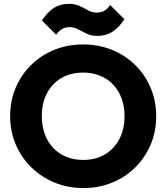

<svg xmlns="http://www.w3.org/2000/svg" viewBox="-20 -944 846 976"><path d="M404.5 12Q325 12 257.2 -16Q189.5 -44 138.8 -93.8Q88 -143.5 59.8 -210.2Q31.5 -277 31.5 -354Q31.5 -431.5 59.5 -497.5Q87.5 -563.5 137.8 -613.2Q188 -663 255.5 -690.5Q323 -718 402.5 -718Q482 -718 549.5 -690.5Q617 -663 667.5 -613.2Q718 -563.5 746 -497Q774 -430.5 774 -353Q774 -276 746 -209.5Q718 -143 667.8 -93.2Q617.5 -43.5 550.2 -15.8Q483 12 404.5 12ZM402.5 -131Q466 -131 513.2 -159Q560.5 -187 586.8 -237.2Q613 -287.5 613 -354Q613 -403.5 598 -444Q583 -484.5 555 -514Q527 -543.5 488.5 -559.2Q450 -575 402.5 -575Q339.5 -575 292.2 -547.5Q245 -520 218.8 -470.2Q192.5 -420.5 192.5 -354Q192.5 -304 207.5 -262.8Q222.5 -221.5 250.2 -192.2Q278 -163 316.8 -147Q355.5 -131 402.5 -131ZM476 -761.5Q444 -761.5 420.5 -772.8Q397 -784 377.2 -795Q357.5 -806 335 -806Q311.5 -806 295.5 -796.5Q279.5 -787 265.5 -767.5L193 -840Q221.5 -883 254 -903.8Q286.5 -924.5 329.5 -924.5Q362 -924.5 385.2 -913.5Q408.5 -902.5 428.5 -891.2Q448.5 -880 470.5 -880Q495 -880 511 -889.5Q527 -899 540 -918.5L612.5 -846Q584 -803.5 551.5 -782.5Q519 -761.5 476 -761.5Z"/></svg>

Font: Marine Company Thin
Style: Regular
Weight: 100
Designer: Rodrigo Fuenzalida
Foundry: fragTYPE
Version: Version 1.000